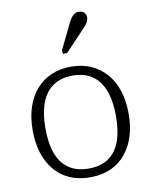

<svg xmlns="http://www.w3.org/2000/svg" viewBox="-90 -876 756 954"><g transform="rotate(-10 288.0 -399.0)"><path d="M530 -268Q530 -181 500 -118Q470 -55 416 -22Q362 11 288 11Q214 11 160 -22Q106 -55 76 -118Q46 -181 46 -268Q46 -333 63 -384.5Q80 -436 112 -472.5Q144 -509 188.5 -528Q233 -547 288 -547Q343 -547 387.5 -527.5Q432 -508 464 -472Q496 -436 513 -384.5Q530 -333 530 -268ZM110 -268Q110 -189 130 -137Q150 -85 190 -59Q230 -33 288 -33Q347 -33 386.5 -59Q426 -85 446 -137Q466 -189 466 -268Q466 -343 446 -395.5Q426 -448 386.5 -475Q347 -502 288 -502Q230 -502 190 -475Q150 -448 130 -395.5Q110 -343 110 -268ZM316 -753Q324 -770 332 -782.5Q340 -795 349.5 -802Q359 -809 372 -809Q390 -809 400 -799Q410 -789 410 -775Q410 -765 405.5 -755Q401 -745 393 -735.5Q385 -726 375 -716L281 -617H259V-636Z"/></g></svg>

Font: Roboto Serif SemiCondensed ExtraLight
Style: Regular
Weight: 250
Width: 4
Designer: Greg Gazdowicz
Foundry: Commercial Type
Version: Version 1.007